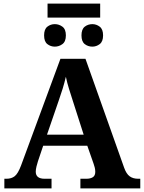

<svg xmlns="http://www.w3.org/2000/svg" viewBox="-20 -1038 793 1058"><path d="M242 -941V-1018H532V-941ZM282 -781Q259 -781 241 -795Q223 -809 223 -843Q223 -877 241 -891Q259 -905 282 -905Q305 -905 324 -891Q343 -877 343 -843Q343 -809 324 -795Q305 -781 282 -781ZM489 -781Q465 -781 447 -795Q429 -809 429 -843Q429 -877 447 -891Q465 -905 489 -905Q511 -905 529.5 -891Q548 -877 548 -843Q548 -809 529.5 -795Q511 -781 489 -781ZM4 0V-53H16Q43 -53 61 -67Q79 -81 96 -126L313 -714H451L664 -114Q676 -80 694.5 -66.5Q713 -53 741 -53H753V0H423V-53H456Q478 -53 491.5 -61.5Q505 -70 505 -91Q505 -103 502 -115Q499 -127 496 -135L461 -235H218L189 -149Q185 -137 181 -120.5Q177 -104 177 -92Q177 -53 226 -53H264V0ZM239 -296H441L382 -480Q371 -514 360.5 -547.5Q350 -581 343 -615Q335 -581 325.5 -550Q316 -519 304 -485Z"/></svg>

Font: Noto Serif
Style: Bold
Weight: 700
Designer: Monotype Design Team
Foundry: Monotype Imaging Inc.
Version: Version 2.014